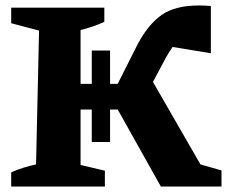

<svg xmlns="http://www.w3.org/2000/svg" viewBox="-20 -683 835 703"><path d="M21 0V-52Q64 -71 112 -81L123 -571L21 -598V-655H362V-603Q323 -585 275 -573V-376H316V-498H383V-376H411L484 -521Q522 -593 571.5 -628Q621 -663 709 -663Q729 -663 752 -661V-488L612 -511Q599 -493 588 -473L540 -383L714 -81L791 -59V0H569L411 -282H383V-163H316V-282H275V-79L364 -58V0Z"/></svg>

Font: Piazzolla SC
Style: Bold
Weight: 700
Designer: Juan Pablo del Peral
Foundry: Huerta Tipografica
Version: Version 1.330